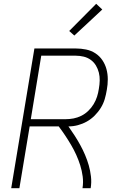

<svg xmlns="http://www.w3.org/2000/svg" viewBox="-20 -990 640 1010"><path d="M39 0 161 -735H379Q406 -735 433 -729.5Q460 -724 482 -709.5Q504 -695 518.5 -673.5Q533 -652 540 -626.5Q547 -601 547 -573Q547 -545 542 -518Q538 -493 531 -469Q524 -445 510.5 -423Q497 -401 478 -382Q459 -363 436.5 -350.5Q414 -338 389.5 -331.5Q365 -325 340 -325Q357 -301 372.5 -277Q388 -253 402 -227.5Q416 -202 427.5 -175Q439 -148 447 -120Q455 -92 458.5 -61.5Q462 -31 457 0H414Q419 -31 415 -61.5Q411 -92 402 -120.5Q393 -149 381 -175.5Q369 -202 354 -227.5Q339 -253 323 -277Q307 -301 289 -325H136L82 0ZM142 -363H325Q346 -363 367 -367Q388 -371 408 -381Q428 -391 444.5 -407Q461 -423 472.5 -442Q484 -461 490.5 -481.5Q497 -502 500 -523Q504 -545 504.5 -566.5Q505 -588 500 -608Q495 -628 484.5 -645.5Q474 -663 457.5 -675Q441 -687 420.5 -692Q400 -697 379 -697H197ZM371 -803 344 -827 486 -970 518 -940Z"/></svg>

Font: Iosevka Curly XLtExObl
Style: Regular
Weight: 200
Width: 7
Italic angle: -9°
Monospace: yes
Designer: Belleve Invis
Foundry: Belleve Invis
Version: Version 11.0.1; ttfautohint (v1.8.3)